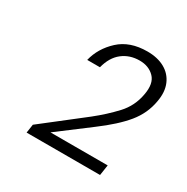

<svg xmlns="http://www.w3.org/2000/svg" viewBox="-95 -791 510 523"><g transform="rotate(30 160.0 -530.0)"><path d="M52 -352 56 -379 183 -478Q217 -505 244 -534Q271 -563 278 -603Q285 -640 267.5 -658Q250 -676 221 -676Q190 -676 167.5 -658.5Q145 -641 136 -606H96Q106 -647 139 -677.5Q172 -708 227 -708Q259 -708 281.5 -695.5Q304 -683 314 -659.5Q324 -636 318 -604Q311 -563 284 -530Q257 -497 206 -459L108 -385H288L283 -352Z"/></g></svg>

Font: DM Sans 18pt ExtraLight
Style: Italic
Weight: 250
Italic angle: -10°
Designer: Colophon Foundry, Jonny Pinhorn
Foundry: Colophon Foundry
Version: Version 4.004;gftools[0.9.30]